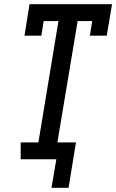

<svg xmlns="http://www.w3.org/2000/svg" viewBox="-20 -755 551 910"><path d="M224 135 247 0H78V-80H162L257 -655H187L176 -586H96L120 -735H511L486 -586H406L417 -655H348L252 -80H340L305 135Z"/></svg>

Font: Iosevka Slab Medium Oblique
Style: Regular
Weight: 500
Italic angle: -9°
Monospace: yes
Designer: Belleve Invis
Foundry: Belleve Invis
Version: Version 11.1.1; ttfautohint (v1.8.3)